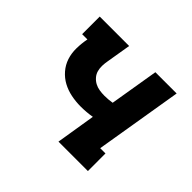

<svg xmlns="http://www.w3.org/2000/svg" viewBox="-124 -684 849 849"><g transform="rotate(45 300.0 -260.0)"><path d="M326 0 356 -185Q339 -182 321 -180.5Q303 -179 286 -179Q255 -179 225.5 -185Q196 -191 171 -204.5Q146 -218 127 -240Q108 -262 99 -289.5Q90 -317 90.5 -348Q91 -379 97 -410H64V-520H248L229 -406Q226 -390 225.5 -374Q225 -358 229 -343.5Q233 -329 243 -317.5Q253 -306 266 -299Q279 -292 294.5 -289.5Q310 -287 326 -287Q338 -287 350 -288Q362 -289 374 -291L412 -520H545L477 -110H510V0Z"/></g></svg>

Font: Iosevka Etoile Extrabold
Style: Italic
Weight: 800
Italic angle: -9°
Designer: Belleve Invis
Foundry: Belleve Invis
Version: Version 22.1.2; ttfautohint (v1.8.4)